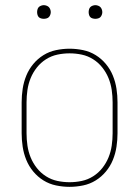

<svg xmlns="http://www.w3.org/2000/svg" viewBox="-20 -717 540 745"><path d="M250 8Q224 8 197.5 2.5Q171 -3 148.5 -17Q126 -31 109 -51.5Q92 -72 82 -96.5Q72 -121 68 -147.5Q64 -174 64 -200V-320Q64 -346 68 -372.5Q72 -399 82 -423.5Q92 -448 109 -468.5Q126 -489 148.5 -503Q171 -517 197.5 -522.5Q224 -528 250 -528Q276 -528 302.5 -522.5Q329 -517 351.5 -503Q374 -489 391 -468.5Q408 -448 418 -423.5Q428 -399 432 -372.5Q436 -346 436 -320V-200Q436 -174 432 -147.5Q428 -121 418 -96.5Q408 -72 391 -51.5Q374 -31 351.5 -17Q329 -3 302.5 2.5Q276 8 250 8ZM250 -10Q274 -10 297.5 -15Q321 -20 341.5 -33Q362 -46 377 -65Q392 -84 401 -106Q410 -128 413.5 -152Q417 -176 417 -200V-320Q417 -344 413.5 -368Q410 -392 401 -414Q392 -436 377 -455Q362 -474 341.5 -487Q321 -500 297.5 -505Q274 -510 250 -510Q226 -510 202.5 -505Q179 -500 158.5 -487Q138 -474 123 -455Q108 -436 99 -414Q90 -392 86.5 -368Q83 -344 83 -320V-200Q83 -176 86.5 -152Q90 -128 99 -106Q108 -84 123 -65Q138 -46 158.5 -33Q179 -20 202.5 -15Q226 -10 250 -10ZM350 -644Q345 -644 339.5 -645.5Q334 -647 330.5 -650.5Q327 -654 325.5 -659.5Q324 -665 324 -670Q324 -675 325.5 -680.5Q327 -686 330.5 -689.5Q334 -693 339.5 -695Q345 -697 350 -697Q355 -697 360.5 -695Q366 -693 369.5 -689.5Q373 -686 375 -680.5Q377 -675 377 -670Q377 -665 375 -659.5Q373 -654 369.5 -650.5Q366 -647 360.5 -645.5Q355 -644 350 -644ZM150 -644Q145 -644 139.5 -645.5Q134 -647 130.5 -650.5Q127 -654 125.5 -659.5Q124 -665 124 -670Q124 -675 125.5 -680.5Q127 -686 130.5 -689.5Q134 -693 139.5 -695Q145 -697 150 -697Q155 -697 160.5 -695Q166 -693 169.5 -689.5Q173 -686 175 -680.5Q177 -675 177 -670Q177 -665 175 -659.5Q173 -654 169.5 -650.5Q166 -647 160.5 -645.5Q155 -644 150 -644Z"/></svg>

Font: Iosevka Thin
Style: Regular
Weight: 100
Monospace: yes
Designer: Belleve Invis
Foundry: Belleve Invis
Version: Version 32.5.0; ttfautohint (v1.8.4)